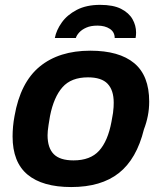

<svg xmlns="http://www.w3.org/2000/svg" viewBox="-20 -743 653 775"><path d="M267.4 12Q151.7 12 91.2 -38.2Q30.8 -88.4 30.8 -192.3Q30.8 -211.8 32.7 -232.6Q34.6 -253.3 38.6 -274.5Q62.1 -410.1 140.3 -474.3Q218.4 -538.4 344.4 -538.4Q461.1 -538.4 521.7 -488.1Q582.2 -437.8 582.2 -332.9Q582.2 -302.8 576.7 -275.3Q571.3 -247.8 561 -220.9Q531.4 -100.9 459.8 -44.5Q388.3 12 267.4 12ZM276.7 -95.6Q344.6 -95.6 380 -134.6Q415.4 -173.6 429.9 -251.4Q434.3 -273.1 436.2 -287.1Q438 -301.1 438.5 -310.8Q439 -320.4 439 -328.6Q439 -378.9 414.4 -404.8Q389.8 -430.8 335.1 -430.8Q267.4 -430.8 232.3 -391Q197.1 -351.3 181.9 -274.8Q178.2 -253.3 176 -238.8Q173.8 -224.3 172.9 -214.8Q172 -205.2 172 -197.1Q172 -146 197 -120.8Q222 -95.6 276.7 -95.6ZM384.1 -723.4Q437.1 -723.4 468.7 -707.3Q500.3 -691.1 514.8 -665.7Q529.3 -640.2 529.3 -611.5Q529.3 -606 528.8 -600.7Q528.3 -595.4 527.3 -589.6H443Q443 -613.5 423.3 -626.6Q403.6 -639.6 373.4 -639.6Q346.7 -639.6 328.6 -631.6Q310.4 -623.6 299.9 -612.1Q289.3 -600.6 286.1 -589.6H201.3Q207.5 -621.5 229.3 -652.1Q251 -682.8 289.8 -703.1Q328.7 -723.4 384.1 -723.4Z"/></svg>

Font: Archivo Variable SemiBold
Style: Italic
Weight: 600
Italic angle: -10°
Designer: Hector Gatti
Foundry: Omnibus-Type
Version: Version 2.001